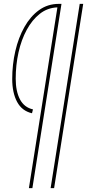

<svg xmlns="http://www.w3.org/2000/svg" viewBox="-20 -760 449 990"><path d="M241 210 391 -740H409L259 210ZM150 -196 145 -176Q93 -188 68 -235Q43 -282 43 -353Q43 -427 59 -496.5Q75 -566 106 -621Q137 -676 181.5 -708Q226 -740 283 -740H297L147 210H129L276 -722Q225 -720 185.5 -689Q146 -658 118 -606.5Q90 -555 75.5 -490Q61 -425 61 -354Q61 -289 83 -247.5Q105 -206 150 -196Z"/></svg>

Font: Georama Condensed Thin
Style: Italic
Weight: 100
Width: 3
Italic angle: -9°
Designer: Jean-Baptiste Levee
Foundry: Production Type
Version: Version 1.000